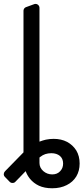

<svg xmlns="http://www.w3.org/2000/svg" viewBox="-46 -779 436 1003"><path d="M157.3 191.1Q129.3 177.9 110.4 154.8Q95.2 135.7 88.1 115.1L34.4 170.5Q28.8 176.8 19.2 176.8Q10.7 176.8 4.6 170.8L-20.2 145.2Q-26.3 139.2 -26.3 130.7Q-26.3 122.9 -20.2 116.1L76.7 17V-722.7Q76.7 -725.1 77.1 -726.2Q77.8 -731.2 81.1 -735.4Q84.5 -739.7 89.5 -741.5L132.1 -757.1Q135.3 -758.5 139.6 -758.5Q148.1 -758.5 154.1 -752.5Q160.2 -746.4 160.2 -737.6V-39.1Q177.9 -45.8 193.5 -49.4Q214.5 -53.6 234 -53.6Q273.8 -53.6 304 -38Q334.5 -21.7 352.6 7.1Q370 36.2 370 75.3Q370 113.6 352.6 142.8Q334.5 172.2 302.6 187.9Q270.2 204.5 226.9 204.5Q186.4 204.5 157.3 191.1ZM180 114.7Q200.3 132.1 226.9 132.1Q252.5 132.1 267.8 115.8Q283.7 99.8 283.7 75.3Q283.7 50.1 267 35.5Q249.6 21.3 222.3 21.3Q188.2 21.3 165.1 40.1Q163.7 40.8 162.3 42.1Q160.9 43.3 160.2 44V72.4Q160.2 96.9 180 114.7Z"/></svg>

Font: DeltaSans
Style: Regular
Weight: 400
Designer: Rasmus Andersson
Foundry: rsms
Version: Version 3.012